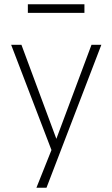

<svg xmlns="http://www.w3.org/2000/svg" viewBox="-20 -696 524 896"><path d="M150 180 227 -13V22L32 -487H80L249 -32H237L407 -487H453L197 180ZM110 -636V-676H374V-636Z"/></svg>

Font: Nunito Sans 10pt SemiCondensed ExtraLight
Style: Regular
Weight: 250
Width: 4
Designer: Vernon Adams
Foundry: Vernon Adams
Version: Version 3.101;gftools[0.9.27]